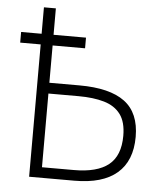

<svg xmlns="http://www.w3.org/2000/svg" viewBox="-52 -760 688 806"><g transform="rotate(5 292.5 -357.0)"><path d="M150.9 -713.9V-602.5H287.6V-557.6H150.9V-400.4H277.8Q405.8 -400.4 468.8 -353.5Q531.7 -306.6 531.7 -205.6Q531.7 -104.5 470.9 -52.2Q410.2 0 291.5 0H100.6V-557.6H14.2V-602.5H100.6V-713.9ZM277.8 -355H150.9V-44.4H285.6Q383.3 -44.4 431.4 -83Q479.5 -121.6 479.5 -205.6Q479.5 -263.7 455.3 -296.1Q431.2 -328.6 386 -341.8Q340.8 -355 277.8 -355Z"/></g></svg>

Font: Open Sans Light
Style: Regular
Weight: 300
Designer: Monotype Design Team
Foundry: Monotype Imaging Inc.
Version: Version 3.000; ttfautohint (v1.8.4)